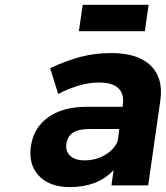

<svg xmlns="http://www.w3.org/2000/svg" viewBox="-20 -762 681 789"><path d="M106.9 -161.1Q118.2 -237.3 178 -280Q237.8 -322.8 335.9 -323.2H483.9L484.9 -333Q490.7 -376.5 466.1 -399.7Q441.4 -422.9 386.2 -422.9Q310.5 -422.9 219.2 -376L186 -481.9Q254.4 -513.7 312.5 -528.8Q370.6 -543.9 438 -543.9Q545.9 -543.9 598.6 -493.2Q651.4 -442.4 639.2 -351.1L588.9 0H438L446.8 -63Q381.3 6.8 268.1 6.8Q183.1 6.8 139.6 -39.8Q96.2 -86.4 106.9 -161.1ZM252.9 -170.9Q248.5 -140.1 268.6 -121.6Q288.6 -103 327.1 -103Q375 -103 413.3 -126.2Q451.7 -149.4 463.9 -184.1L470.2 -231.9H349.1Q304.2 -231.9 280.8 -217.3Q257.3 -202.6 252.9 -170.9ZM304.2 -633.8 319.8 -742.2H590.8L575.2 -633.8Z"/></svg>

Font: Trueno SemiBold
Style: Italic
Weight: 600
Designer: Julieta Ulanovsky
Foundry: Julieta Ulanovsky
Version: Version 3.001b | FøM Fix